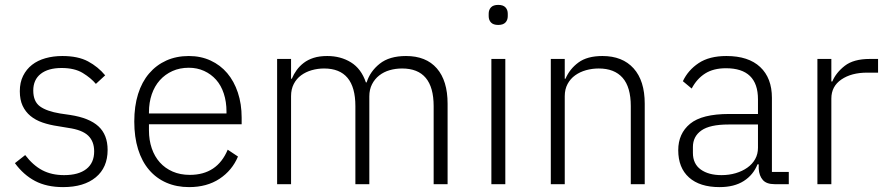

<svg xmlns="http://www.w3.org/2000/svg" viewBox="-20 -753 3626 785"><path d="M238 12Q171 12 123.5 -13Q76 -38 41 -86L83 -119Q115 -77 153 -57Q191 -37 242 -37Q301 -37 333 -62Q365 -87 365 -134Q365 -175 340.5 -198.5Q316 -222 260 -230L218 -237Q183 -242 154 -252Q125 -262 104.5 -279Q84 -296 72.5 -320.5Q61 -345 61 -380Q61 -416 74.5 -443Q88 -470 111 -488Q134 -506 166 -515Q198 -524 235 -524Q299 -524 340 -502Q381 -480 410 -445L372 -410Q352 -434 318.5 -454.5Q285 -475 232 -475Q177 -475 146.5 -451Q116 -427 116 -383Q116 -338 143.5 -318Q171 -298 226 -289L267 -283Q345 -271 382.5 -236.5Q420 -202 420 -140Q420 -68 371.5 -28Q323 12 238 12Z M753 12Q702 12 660.5 -6Q619 -24 589.5 -58.5Q560 -93 544.5 -143Q529 -193 529 -256Q529 -319 544.5 -368.5Q560 -418 589.5 -452.5Q619 -487 660 -505.5Q701 -524 752 -524Q801 -524 841 -505.5Q881 -487 909 -454Q937 -421 952.5 -374.5Q968 -328 968 -272V-245H589V-220Q589 -180 600.5 -146.5Q612 -113 633.5 -89Q655 -65 686 -51.5Q717 -38 756 -38Q868 -38 911 -141L953 -113Q929 -56 877.5 -22Q826 12 753 12ZM752 -476Q715 -476 685 -462.5Q655 -449 633.5 -425Q612 -401 600.5 -367.5Q589 -334 589 -294V-289H906V-297Q906 -337 895 -370.5Q884 -404 863.5 -427Q843 -450 814.5 -463Q786 -476 752 -476Z M1113 0V-512H1170V-431H1173Q1181 -450 1193 -466.5Q1205 -483 1222 -496Q1239 -509 1262.5 -516.5Q1286 -524 1318 -524Q1373 -524 1415 -498Q1457 -472 1476 -416H1479Q1493 -461 1532.5 -492.5Q1572 -524 1640 -524Q1722 -524 1766 -473.5Q1810 -423 1810 -329V0H1753V-319Q1753 -473 1624 -473Q1597 -473 1573 -466Q1549 -459 1530.5 -444.5Q1512 -430 1501 -408.5Q1490 -387 1490 -359V0H1433V-319Q1433 -473 1305 -473Q1279 -473 1254.5 -466Q1230 -459 1211 -445Q1192 -431 1181 -409.5Q1170 -388 1170 -360V0Z M2017 -651Q1997 -651 1987.5 -661Q1978 -671 1978 -687V-697Q1978 -713 1987.5 -723Q1997 -733 2017 -733Q2037 -733 2046.5 -723Q2056 -713 2056 -697V-687Q2056 -671 2046.5 -661Q2037 -651 2017 -651ZM1989 -512H2046V0H1989Z M2232 0V-512H2289V-431H2292Q2309 -471 2345 -497.5Q2381 -524 2443 -524Q2525 -524 2570.5 -473.5Q2616 -423 2616 -329V0H2559V-319Q2559 -397 2525.5 -435Q2492 -473 2428 -473Q2401 -473 2376 -466Q2351 -459 2331.5 -445Q2312 -431 2300.5 -409.5Q2289 -388 2289 -360V0Z M3147 0Q3114 0 3099 -17Q3084 -34 3082 -63V-81H3077Q3060 -38 3021 -13Q2982 12 2922 12Q2841 12 2797 -27.5Q2753 -67 2753 -139Q2753 -207 2801.5 -247Q2850 -287 2961 -287H3079V-347Q3079 -474 2948 -474Q2897 -474 2863 -452.5Q2829 -431 2808 -391L2772 -421Q2793 -466 2836.5 -495Q2880 -524 2950 -524Q3040 -524 3088 -479Q3136 -434 3136 -353V-50H3205V0ZM2930 -37Q2961 -37 2988 -45Q3015 -53 3035.5 -67.5Q3056 -82 3067.5 -102.5Q3079 -123 3079 -149V-244H2959Q2882 -244 2847.5 -219.5Q2813 -195 2813 -152V-128Q2813 -83 2845 -60Q2877 -37 2930 -37Z M3322 0V-512H3379V-420H3383Q3398 -456 3434 -484Q3470 -512 3536 -512H3570V-456H3525Q3461 -456 3420 -428Q3379 -400 3379 -350V0Z"/></svg>

Font: IBM Plex Sans Arabic Light
Style: Regular
Weight: 300
Designer: Mike Abbink, Paul van der Laan, Pieter van Rosmalen, Wael Morcos, Khajak Apelian
Foundry: Bold Monday
Version: Version 1.2